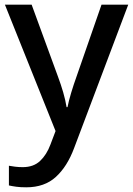

<svg xmlns="http://www.w3.org/2000/svg" viewBox="-20 -559 567 819"><path d="M1 -539H115L227 -233Q240 -198 249.5 -165.5Q259 -133 264 -102H268Q273 -128 283.5 -163Q294 -198 307 -234L413 -539H527L296 73Q267 151 218.5 195.5Q170 240 92 240Q67 240 49 237.5Q31 235 18 232V148Q28 150 44 152Q60 154 77 154Q123 154 151 127.5Q179 101 195 58L217 0Z"/></svg>

Font: Noto Sans Myanmar Medium
Style: Regular
Weight: 500
Designer: Monotype Design Team
Foundry: Monotype Imaging Inc.
Version: Version 2.107; ttfautohint (v1.8.4.7-5d5b)